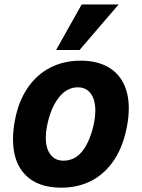

<svg xmlns="http://www.w3.org/2000/svg" viewBox="-20 -832 640 864"><path d="M38.5 -205Q38.5 -245 46.5 -287Q62 -373.5 103 -434.5Q144 -495.5 205.2 -527.2Q266.5 -559 342.5 -559Q412 -559 460.5 -533.5Q509 -508 534.2 -460Q559.5 -412 559.5 -344.5Q559.5 -308 552 -266.5Q536 -178 495.8 -115.5Q455.5 -53 394.5 -20.2Q333.5 12.5 255.5 12.5Q151 12.5 94.8 -44.2Q38.5 -101 38.5 -205ZM404 -283Q409 -309.5 409 -334.5Q409 -382.5 388.5 -410.8Q368 -439 330 -439Q279.5 -439 243 -391Q206.5 -343 191 -262Q186 -237 186 -212.5Q186 -165 206.8 -137Q227.5 -109 265.5 -109Q319 -109 353.5 -155.5Q388 -202 404 -283ZM232.5 -607 347.5 -812H514L338 -607Z"/></svg>

Font: JuliaMono ExtraBoldItalic
Style: Regular
Weight: 800
Italic angle: -9°
Monospace: yes
Designer: cormullion
Foundry: corm
Version: Version 0.049; ttfautohint (v1.8.4)